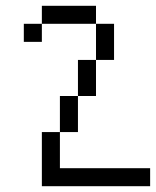

<svg xmlns="http://www.w3.org/2000/svg" viewBox="-20 -645 540 665"><path d="M500 0V-62.5H187.5Q187.5 -62.5 187.5 -187.5H125V0ZM187.5 -187.5H250Q250 -187.5 250 -312.5H187.5Q187.5 -312.5 187.5 -187.5ZM250 -312.5H312.5Q312.5 -312.5 312.5 -437.5H250Q250 -437.5 250 -312.5ZM312.5 -437.5H375Q375 -437.5 375 -562.5H312.5Q312.5 -562.5 312.5 -437.5ZM125 -562.5H62.5V-500H125ZM125 -562.5H312.5V-625H125Z"/></svg>

Font: Unifont
Style: Regular
Weight: 500
Version: Version 15.1.04